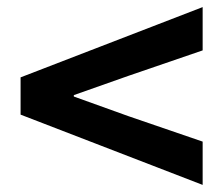

<svg xmlns="http://www.w3.org/2000/svg" viewBox="-20 -647 629 541"><path d="M551 -126V-248L341 -320L188 -375V-379L341 -433L551 -505V-627L38 -429V-324Z"/></svg>

Font: DAIFUKU Sans JP
Style: Bold
Weight: 700
Designer: Original font ‘Source Han Sans JP’ : Ryoko NISHIZUKA  (kana, bopomofo & ideographs); Paul D. Hunt (Latin, Greek & Cyrill
Foundry: Daifuku
Version: Version 1.001